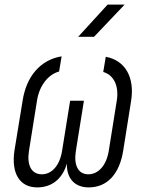

<svg xmlns="http://www.w3.org/2000/svg" viewBox="-20 -805 640 835"><path d="M320 -645H389L522 -785H448ZM142 10C206 10 252 -28 271 -94C269 -30 304 10 366 10C446 10 500 -48 516 -151L550 -365C567 -469 524 -543 440 -558L429 -492C475 -479 498 -431 488 -368L453 -149C443 -86 408 -47 364 -47C320 -47 300 -86 310 -149L345 -367H285L250 -149C240 -86 206 -47 162 -47C117 -47 96 -86 106 -149L141 -368C151 -432 189 -481 237 -494L248 -560C156 -545 94 -473 78 -365L43 -151C28 -52 65 10 142 10Z"/></svg>

Font: JetBrains Mono ExtraLight
Style: Italic
Weight: 240
Italic angle: -9°
Monospace: yes
Designer: Philipp Nurullin, Konstantin Bulenkov
Foundry: JetBrains
Version: Version 2.305